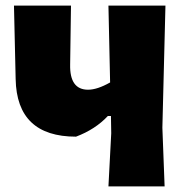

<svg xmlns="http://www.w3.org/2000/svg" viewBox="-20 -667 670 687"><path d="M572 -647 561 -210 569 0H368L378 -190L377 -252H366Q321 -204 252 -178Q40 -178 36 -384L30 -647H234L231 -436Q229 -346 295 -346Q328 -346 374 -372L368 -647Z"/></svg>

Font: Alegreya Sans SC Black
Style: Regular
Weight: 900
Designer: Juan Pablo del Peral
Foundry: Huerta Tipografica
Version: Version 2.007